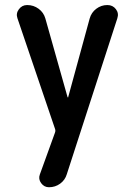

<svg xmlns="http://www.w3.org/2000/svg" viewBox="-20 -540 540 779"><path d="M203.1 -17.6 50.8 -465.8Q43.9 -485.4 56.6 -502.4Q69.3 -519.5 89.8 -519.5H90.8Q116.2 -519.5 136.7 -504.4Q157.2 -489.3 164.1 -464.8L253.9 -146.5Q253.9 -145.5 255.9 -144.5Q256.8 -144.5 256.8 -146.5L343.8 -464.8Q350.6 -489.3 370.6 -504.4Q390.6 -519.5 415 -519.5H416Q437.5 -519.5 450.2 -502.9Q462.9 -486.3 456.1 -465.8L251 167Q244.1 190.4 224.1 205.1Q204.1 219.7 178.7 219.7Q159.2 219.7 147 203.1Q134.8 186.5 141.6 168L203.1 -2Q206.1 -9.8 203.1 -17.6Z"/></svg>

Font: Rounded Mgen+ 1m medium
Style: Regular
Weight: 500
Designer: [Source Han Sans]
Ryoko NISHIZUKA  (kana & ideographs); Paul D. Hunt (Latin, Greek & Cyrillic); Wenlong ZHANG  (bopomofo
Version: Version 1.059.20150602